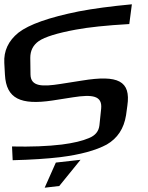

<svg xmlns="http://www.w3.org/2000/svg" viewBox="-99 -716 688 894"><path d="M284 -341 182 -325C99 -312 44 -312 43 -369L42 -447C42 -480 55 -506 82 -525C110 -544 167 -562 254 -578C313 -589 396 -598 503 -604L515 -696C419 -687 336 -676 268 -663C129 -635 36 -602 -13 -564C-60 -526 -82 -479 -79 -423L-76 -368C-70 -256 -2 -226 145 -248L241 -263C331 -277 378 -271 372 -210L364 -133C361 -105 345 -85 315 -73C285 -60 243 -50 189 -43C123 -35 45 -32 -43 -34L-40 30C46 28 120 23 180 16C276 4 348 -16 398 -43C448 -72 478 -117 488 -180L494 -224C511 -340 450 -368 284 -341ZM276 28 161 41 109 158 177 150Z"/></svg>

Font: Gamestation Warped
Style: Regular
Weight: 400
Designer: Jonas Hecksher
Foundry: Jonas Hecksher, Playtypeª, e-types AS
Version: Version 1.003